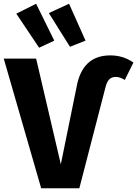

<svg xmlns="http://www.w3.org/2000/svg" viewBox="-33 -1006 733 1026"><path d="M160 -986 257 -789 176 -751 54 -933ZM336 -986 424 -789 341 -756 228 -936ZM187 0 -13 -693H160L292 -128L376 -540Q406 -710 556 -710Q625 -710 680 -672L634 -579Q607 -595 586 -595Q565 -595 552 -583Q539 -571 531 -541L391 0Z"/></svg>

Font: FiraGO
Style: Bold
Weight: 700
Designer: bBox Type
Foundry: bBox Type GmbH
Version: Version 1.001;PS 001.001;hotconv 1.0.88;makeotf.lib2.5.64775